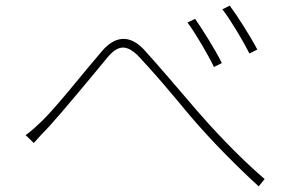

<svg xmlns="http://www.w3.org/2000/svg" viewBox="-20 -716 1040 682"><path d="M673 -649 646 -636C675 -597 720 -520 740 -478L768 -492C744 -541 695 -618 673 -649ZM796 -696 770 -683C800 -644 845 -568 866 -526L894 -540C869 -588 819 -666 796 -696ZM71 -236 100 -208C113 -223 134 -246 153 -265C202 -319 306 -444 360 -510C399 -557 430 -561 476 -512C522 -463 574 -403 655 -305C725 -222 827 -119 899 -54L920 -80C823 -163 726 -269 677 -326C625 -387 542 -484 494 -537C441 -596 387 -588 341 -533C283 -466 183 -339 132 -289C109 -267 91 -250 71 -236Z"/></svg>

Font: Noto Sans CJK Thin
Style: Regular
Weight: 100
Designer: Ryoko NISHIZUKA (kana & ideographs); Paul D. Hunt (Latin, Greek & Cyrillic); Wenlong ZHANG (bopomofo); Sandoll Communica
Foundry: Adobe Systems Incorporated
Version: Version 1.000;PS 1;hotconv 1.0.78;makeotf.lib2.5.61930